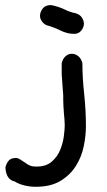

<svg xmlns="http://www.w3.org/2000/svg" viewBox="-20 -505 415 743"><path d="M161.1 -407.2Q149.4 -412.1 142.1 -422.4Q134.8 -432.6 134.8 -443.4Q134.8 -458 145 -471.7Q155.3 -485.4 177.7 -485.4Q207 -479.5 229 -468.8Q251 -458 271.5 -454.1Q289.1 -449.2 296.9 -437Q304.7 -424.8 304.7 -413.1Q304.7 -399.4 294.4 -386.7Q284.2 -374 267.6 -374Q239.3 -374 214.4 -386.7Q189.5 -399.4 161.1 -407.2ZM37.1 197.3Q3.9 190.4 1 144.5V141.6Q6.8 123 15.6 114.7Q24.4 106.4 41 106.4Q49.8 106.4 56.6 111.3L58.6 112.3Q71.3 120.1 78.6 125.5Q85.9 130.9 91.8 133.8Q97.7 136.7 104 138.2Q110.4 139.6 122.1 139.6Q158.2 139.6 180.2 120.6Q202.1 101.6 212.9 75.2Q223.6 48.8 227.1 22Q230.5 -4.9 230.5 -20.5Q230.5 -33.2 229.5 -43Q228.5 -52.7 227.5 -64.5Q226.6 -76.2 225.6 -92.8Q224.6 -109.4 224.6 -137.7Q222.7 -162.1 221.7 -176.3Q220.7 -190.4 220.2 -198.2Q219.7 -206.1 219.2 -210.4Q218.8 -214.8 218.8 -220.7V-260.7Q222.7 -277.3 233.4 -287.1Q244.1 -296.9 257.8 -296.9Q270.5 -296.9 281.7 -288.6Q293 -280.3 298.8 -261.7Q298.8 -205.1 305.7 -141.6Q312.5 -78.1 312.5 -16.6Q312.5 19.5 304.2 60.5Q295.9 101.6 273.9 136.7Q252 171.9 214.4 194.8Q176.8 217.8 118.2 217.8Q95.7 217.8 73.7 212.4Q51.8 207 37.1 197.3Z"/></svg>

Font: Single Day
Style: Regular
Weight: 400
Designer: DXKorea
Foundry: DXKorea
Version: Version 1.00